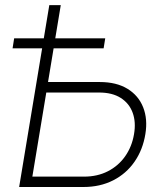

<svg xmlns="http://www.w3.org/2000/svg" viewBox="-20 -748 668 768"><path d="M157.2 -419.9H378.9Q445.8 -419.9 490 -392.8Q534.2 -365.7 552.7 -318.6Q571.3 -271.5 561.5 -211.9Q551.3 -148.9 518.1 -101.1Q484.9 -53.2 432.6 -26.6Q380.4 0 313.5 0H56.6L177.2 -727.5H223.1L109.4 -41.5H316.4Q369.6 -41.5 411.6 -63Q453.6 -84.5 480.7 -123Q507.8 -161.6 516.1 -211.4Q524.4 -259.3 510.7 -296.9Q497.1 -334.5 463.1 -356.2Q429.2 -377.9 376 -377.9H150.4ZM30.3 -554.7 36.6 -594.7H400.9L394.5 -554.7Z"/></svg>

Font: Inter 16pt ExtraLight
Style: Italic
Weight: 250
Italic angle: -9.3988°
Version: Version 4.001;git-66647c0bb